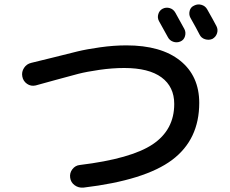

<svg xmlns="http://www.w3.org/2000/svg" viewBox="-20 -856 1040 870"><path d="M716.8 -816.4Q732.4 -824.2 749 -819.3Q765.6 -814.5 774.4 -798.8Q809.6 -735.4 815.4 -724.6Q823.2 -710 818.4 -692.4Q813.5 -674.8 797.4 -668Q781.2 -661.1 764.6 -667Q748 -672.9 740.2 -688.5Q706.1 -750 700.2 -760.7Q692.4 -775.4 697.3 -792Q702.1 -808.6 716.8 -816.4ZM918.9 -813.5Q947.3 -763.7 960.9 -737.3Q968.8 -721.7 963.4 -705.1Q958 -688.5 942.4 -679.7Q926.8 -672.9 909.2 -678.2Q891.6 -683.6 883.8 -700.2Q871.1 -725.6 842.8 -775.4Q835 -790 839.4 -807.1Q843.8 -824.2 860.4 -831.1Q876 -838.9 893.1 -834Q910.2 -829.1 918.9 -813.5ZM141.6 -468.8Q120.1 -463.9 102.5 -476.1Q85 -488.3 81.1 -509.3Q77.1 -530.3 88.9 -548.3Q100.6 -566.4 122.1 -571.3L221.7 -595.7Q291 -613.3 331.1 -623Q371.1 -632.8 433.1 -641.6Q495.1 -650.4 552.7 -650.4Q710 -650.4 796.4 -581.1Q882.8 -511.7 882.8 -389.6Q882.8 -223.6 759.8 -131.3Q636.7 -39.1 358.4 -5.9Q335.9 -3.9 318.4 -16.6Q300.8 -29.3 297.9 -50.8Q294.9 -72.3 308.1 -89.4Q321.3 -106.4 341.8 -108.4Q574.2 -136.7 671.9 -202.1Q769.5 -267.6 769.5 -384.8Q769.5 -462.9 711.9 -505.4Q654.3 -547.9 543 -547.9Q489.3 -547.9 431.2 -539.6Q373 -531.2 335 -521.5Q296.9 -511.7 233.4 -494.1Q222.7 -491.2 190.9 -482.4Q159.2 -473.6 141.6 -468.8Z"/></svg>

Font: Rounded-X Mgen+ 2m medium
Style: Regular
Weight: 500
Designer: [Source Han Sans]
Ryoko NISHIZUKA  (kana & ideographs); Paul D. Hunt (Latin, Greek & Cyrillic); Wenlong ZHANG  (bopomofo
Version: Version 1.059.20150602